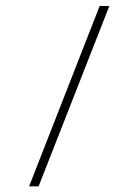

<svg xmlns="http://www.w3.org/2000/svg" viewBox="-20 -305 467 650"><path d="M110.8 325.7 350.1 -284.7H317.4L78.6 325.7Z"/></svg>

Font: Estedad-FD VF
Style: Regular
Weight: 100
Designer: Amin Abedi
Version: Version 7.3